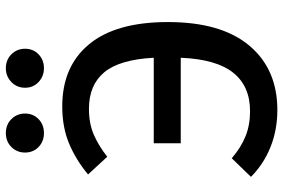

<svg xmlns="http://www.w3.org/2000/svg" viewBox="-172 -760 945 640"><g transform="rotate(-90 300.0 -439.5)"><path d="M547 -352Q547 -174 468.5 -80.5Q390 13 254 13Q187 13 130 -10Q73 -33 31 -75L93 -139Q129 -108 166.5 -93Q204 -78 250 -78Q333 -78 378 -134Q423 -190 428 -309H143V-399H428Q422 -513 379.5 -564Q337 -615 258 -615Q209 -615 172 -599Q135 -583 98 -554L39 -618Q87 -658 141.5 -681Q196 -704 266 -704Q399 -704 473 -614.5Q547 -525 547 -352ZM112 -828Q112 -855 130.5 -873.5Q149 -892 177 -892Q205 -892 223.5 -873.5Q242 -855 242 -828Q242 -801 223.5 -783Q205 -765 177 -765Q149 -765 130.5 -783Q112 -801 112 -828ZM328 -828Q328 -855 347 -873.5Q366 -892 393 -892Q421 -892 439.5 -873.5Q458 -855 458 -828Q458 -801 439.5 -783Q421 -765 393 -765Q366 -765 347 -783Q328 -801 328 -828Z"/></g></svg>

Font: Fira Mono Medium
Style: Regular
Weight: 500
Designer: Carrois Corporate & Edenspiekermann AG
Foundry: Carrois Corporate GbR & Edenspiekermann AG
Version: Version 3.206